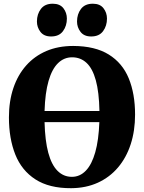

<svg xmlns="http://www.w3.org/2000/svg" viewBox="-20 -1000 774 1032"><path d="M362.5 11.5Q244.5 12 170.5 -35.8Q96.5 -83.5 62.2 -169.5Q28 -255.5 28 -369Q28 -456 51.8 -526.5Q75.5 -597 120.5 -647.8Q165.5 -698.5 229.2 -725.8Q293 -753 373.5 -753Q491 -752.5 564.5 -707Q638 -661.5 672 -578.8Q706 -496 706 -384Q706 -297 682.5 -224.8Q659 -152.5 614.2 -99.8Q569.5 -47 505.8 -18Q442 11 362.5 11.5ZM366.5 -49.5Q409.5 -49.5 441.5 -82.8Q473.5 -116 492 -181.5Q510.5 -247 514 -343.5H219.5Q222 -244 239.5 -179Q257 -114 289.2 -81.8Q321.5 -49.5 366.5 -49.5ZM219.5 -403.5H514.5Q512.5 -505 495 -568.5Q477.5 -632 445.2 -662Q413 -692 367.5 -692Q324 -692 291.8 -660.5Q259.5 -629 241 -565Q222.5 -501 219.5 -403.5ZM254 -804Q216.5 -804 197.5 -828.5Q178.5 -853 178.5 -884.5Q178.5 -924 199.8 -952Q221 -980 263 -980H264Q302 -980 320.8 -955.8Q339.5 -931.5 339.5 -900Q339.5 -861 318.5 -832.5Q297.5 -804 255 -804ZM469.5 -804Q432 -804 413 -828.5Q394 -853 394 -884.5Q394 -924 415.2 -952Q436.5 -980 478.5 -980H479.5Q517.5 -980 536.2 -955.8Q555 -931.5 555 -900Q555 -861 534 -832.5Q513 -804 470.5 -804Z"/></svg>

Font: Merriweather 36pt Black
Style: Regular
Weight: 900
Version: Version 2.100